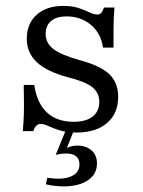

<svg xmlns="http://www.w3.org/2000/svg" viewBox="-20 -447 496 664"><path d="M245.2 11.3Q209.7 11.3 185.9 3.6Q162.1 -4 146.8 -11.3Q131.5 -18.5 121 -18.5Q103.2 -18.5 95.2 6.5H58.9Q60.5 -11.3 61.7 -33.5Q62.9 -55.6 62.9 -85.1Q62.9 -114.5 62.1 -153.2H98.4Q108.1 -89.5 142.7 -57.7Q177.4 -25.8 234.7 -25.8Q277.4 -25.8 300.4 -44Q323.4 -62.1 323.4 -94.4Q323.4 -125.8 299.6 -145.2Q275.8 -164.5 215.3 -179.8Q141.9 -199.2 107.3 -231.9Q72.6 -264.5 72.6 -312.9Q72.6 -365.3 106.9 -396Q141.1 -426.6 199.2 -426.6Q230.6 -426.6 252.8 -419Q275 -411.3 289.9 -404Q304.8 -396.8 316.9 -396.8Q325 -396.8 330.2 -402.4Q335.5 -408.1 339.5 -421H375.8Q374.2 -404 373.4 -385.5Q372.6 -366.9 372.6 -342.7Q372.6 -318.5 372.6 -282.3H336.3Q329 -332.3 294 -361.3Q258.9 -390.3 210.5 -390.3Q175.8 -390.3 156.9 -374.6Q137.9 -358.9 137.9 -329.8Q137.9 -298.4 164.1 -277.8Q190.3 -257.3 254 -239.5Q326.6 -220.2 357.7 -190.7Q388.7 -161.3 388.7 -112.1Q388.7 -54.8 350.4 -21.8Q312.1 11.3 245.2 11.3ZM200 197.6Q183.9 197.6 167.3 195.6Q150.8 193.5 138.7 190.3L143.5 167.7Q150 168.5 161.3 169.8Q172.6 171 182.3 171Q215.3 171 235.1 158.1Q254.8 145.2 254.8 121.8Q254.8 102.4 242.7 93.1Q230.6 83.9 210.5 83.9Q198.4 83.9 187.9 85.5Q177.4 87.1 172.6 88.7L208.9 0H237.1L211.3 64.5Q220.2 60.5 228.6 58.5Q237.1 56.5 248.4 56.5Q276.6 56.5 296 72.6Q315.3 88.7 315.3 118.5Q315.3 155.6 283.9 176.6Q252.4 197.6 200 197.6Z"/></svg>

Font: Playfair 9pt Light
Style: Regular
Weight: 300
Designer: Claus Eggers Sørensen
Foundry: Claus Eggers Sørensen
Version: Version 2.001;gftools[0.9.30]